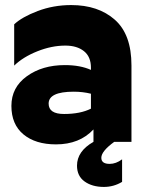

<svg xmlns="http://www.w3.org/2000/svg" viewBox="-20 -560 586 758"><path d="M233 -110Q297 -110 339 -131V-190Q307 -198 271 -198Q172 -198 172 -151Q172 -110 233 -110ZM349 0V-49Q294 10 201 10Q120 10 72.5 -29.5Q25 -69 25 -142Q25 -215 86 -259Q147 -303 236 -303Q297 -303 339 -284V-293Q339 -336 311.5 -358Q284 -380 238 -380Q184 -380 127.5 -357.5Q71 -335 36 -301V-464Q67 -493 129 -516.5Q191 -540 261 -540Q368 -540 433.5 -482Q499 -424 499 -302V0H431Q380 37 380 63Q380 87 413 87Q438 87 462 69V158Q429 178 390 178Q344 178 314 156.5Q284 135 284 94Q284 37 349 0Z"/></svg>

Font: Roundo
Style: Bold
Weight: 700
Designer: Namrata Goyal (Gurmukhi), Shiva Nallaperumal (Latin)
Foundry: Indian Type Foundry
Version: Version 1.000;PS 1.0;hotconv 1.0.88;makeotf.lib2.5.647800